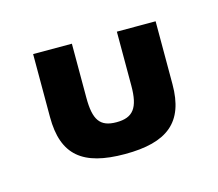

<svg xmlns="http://www.w3.org/2000/svg" viewBox="-43 -214 304 268"><g transform="rotate(-15 109.5 -80.0)"><path d="M78 -164H22V-73C22 -18 49 4 110 4C171 4 199 -18 199 -73V-164H143V-86C143 -54 134 -42 110 -42C86 -42 78 -54 78 -86Z"/></g></svg>

Font: Hussar Tani
Style: Dwa
Weight: 700
Foundry: Cannot Into Space Fonts
Version: Version 0.92